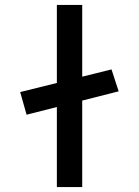

<svg xmlns="http://www.w3.org/2000/svg" viewBox="-20 -760 563 780"><path d="M88 -294 62 -386 433 -478 462 -389ZM211 0V-740H314V0Z"/></svg>

Font: Lexend Zetta
Style: Regular
Weight: 400
Designer: Bonnie Shaver-Troup, Thomas Jockin
Foundry: Lexend
Version: Version 1.007